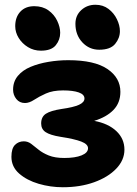

<svg xmlns="http://www.w3.org/2000/svg" viewBox="-20 -777 574 807"><path d="M244 10Q192 10 142.5 -4.5Q93 -19 60.5 -47.5Q28 -76 28 -118Q28 -153 43 -168Q58 -183 80 -183Q97 -183 111 -172.5Q125 -162 142 -148Q159 -134 185 -123.5Q211 -113 250 -113Q296 -113 323 -124Q350 -135 350 -154Q350 -171 321.5 -182Q293 -193 234 -202Q191 -209 172 -221.5Q153 -234 153 -258Q153 -286 173 -299Q193 -312 239 -319Q289 -326 312 -336.5Q335 -347 335 -363Q335 -380 311 -388.5Q287 -397 245 -397Q202 -397 173 -384Q144 -371 123.5 -357.5Q103 -344 85 -344Q62 -344 48.5 -361Q35 -378 35 -400Q35 -434 55 -458Q75 -482 108.5 -496Q142 -510 183.5 -517Q225 -524 267 -524Q377 -524 431.5 -487Q486 -450 486 -391Q486 -345 457 -315Q428 -285 376 -269Q435 -258 469 -226Q503 -194 503 -148Q503 -104 468.5 -68Q434 -32 375.5 -11Q317 10 244 10ZM397 -568Q355 -568 326 -599Q297 -630 297 -677Q297 -712 321.5 -734.5Q346 -757 381 -757Q413 -757 436 -739.5Q459 -722 471.5 -696Q484 -670 484 -646Q484 -617 464 -592.5Q444 -568 397 -568ZM152 -564Q122 -564 97.5 -579Q73 -594 58.5 -617.5Q44 -641 44 -667Q44 -705 65.5 -728Q87 -751 124 -751Q159 -751 183.5 -733.5Q208 -716 220.5 -689.5Q233 -663 233 -639Q233 -610 214.5 -587Q196 -564 152 -564Z"/></svg>

Font: Shantell Sans Normal
Style: Bold
Weight: 700
Designer: Stephen Nixon, Anya Danilova, Shantell Martin
Foundry: Arrow Type
Version: Version 1.009;[a7da0bfa3]